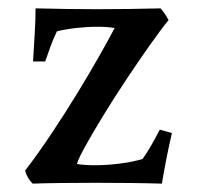

<svg xmlns="http://www.w3.org/2000/svg" viewBox="-20 -439 471 459"><path d="M58 0Q45 -13 40 -31Q72 -73 104 -121Q136 -169 165 -216.5Q194 -264 217 -304.5Q240 -345 254 -372Q238 -375 212 -375Q188 -375 161.5 -372Q135 -369 116 -364Q106 -343 101 -328.5Q96 -314 88 -292H59Q61 -326 63 -359Q65 -392 65 -419Q106 -418 143 -417.5Q180 -417 213 -417Q249 -417 286.5 -417.5Q324 -418 364 -419Q375 -406 383 -391Q365 -369 338.5 -331.5Q312 -294 283 -250.5Q254 -207 228 -164.5Q202 -122 184.5 -90.5Q167 -59 164 -47Q182 -44 208 -44Q236 -44 267 -48Q298 -52 321 -59Q332 -75 341 -90.5Q350 -106 362 -129L391 -121Q384 -91 378 -60.5Q372 -30 367 0Q336 -1 294 -1.5Q252 -2 208 -2Q165 -2 124.5 -1.5Q84 -1 58 0Z"/></svg>

Font: Ruwudu
Style: Regular
Weight: 400
Designer: Becca Hirsbrunner Spalinger
Foundry: SIL International
Version: Version 3.000